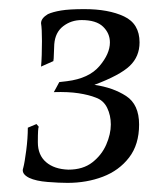

<svg xmlns="http://www.w3.org/2000/svg" viewBox="-20 -696 366 421"><path d="M128 -295Q110 -295 84.5 -297Q59 -299 44 -306Q26 -315 31 -328Q34 -339 37.5 -366Q41 -393 41 -416L60 -424L65 -418Q64 -417 63.5 -409Q63 -401 63 -384Q63 -356 81 -340.5Q99 -325 130 -324Q162 -324 182.5 -340Q203 -356 213 -379Q223 -402 223 -423Q223 -443 215 -459.5Q207 -476 190 -482Q175 -488 152.5 -491.5Q130 -495 98 -494Q100 -497 103 -503Q106 -509 110 -516L127 -518Q175 -524 198 -551Q221 -578 221 -603Q221 -623 206 -637.5Q191 -652 159 -652Q136 -652 118.5 -638.5Q101 -625 99 -599Q98 -582 98 -575Q98 -568 97 -562L70 -550Q71 -560 71.5 -575.5Q72 -591 72 -606Q72 -633 70 -645Q70 -656 85 -665Q96 -670 114 -673Q132 -676 165 -676Q218 -676 252 -660Q286 -644 286 -603Q286 -572 264.5 -551.5Q243 -531 187 -510Q228 -504 256.5 -485.5Q285 -467 285 -423Q285 -379 263 -350.5Q241 -322 205.5 -308.5Q170 -295 128 -295Z"/></svg>

Font: Luxurious Roman
Style: Regular
Weight: 400
Designer: Robert E. Leuschke
Foundry: Robert E. Leuschke
Version: Version 1.010; ttfautohint (v1.8.3)